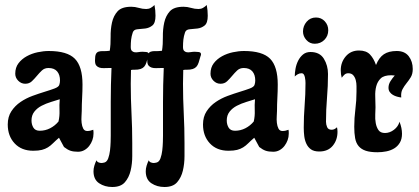

<svg xmlns="http://www.w3.org/2000/svg" viewBox="-20 -603 1677 768"><path d="M175 -399Q249 -399 279.5 -368Q310 -337 310 -265Q310 -239 308.5 -212Q307 -185 307 -159Q307 -151 306 -138Q305 -125 306.5 -111.5Q308 -98 313 -88.5Q318 -79 329 -79Q341 -79 353 -84Q354 -80 354 -76Q354 -72 354 -68Q354 -55 349.5 -42.5Q345 -30 337 -19.5Q329 -9 317.5 -2.5Q306 4 292 4Q274 4 262 0Q250 -4 236 -15Q231 -24 226 -33.5Q221 -43 216 -52Q202 -40 192 -30Q182 -20 171.5 -13.5Q161 -7 147.5 -3.5Q134 0 113 0Q66 0 38.5 -29.5Q11 -59 11 -105Q11 -136 25.5 -158Q40 -180 62 -195Q84 -210 110 -219.5Q136 -229 159 -236Q182 -243 198 -249Q214 -255 217 -263Q220 -272 220 -281Q220 -304 208.5 -317.5Q197 -331 174 -331Q158 -331 147.5 -321Q137 -311 127.5 -299.5Q118 -288 107.5 -278Q97 -268 81 -268Q65 -268 53 -280Q41 -292 41 -308Q41 -333 54 -350Q67 -367 87 -378Q107 -389 130.5 -394Q154 -399 175 -399ZM106 -121Q106 -105 113.5 -92.5Q121 -80 139 -80Q161 -80 180.5 -90Q200 -100 214 -117Q219 -139 218 -161Q217 -183 219 -206Q203 -201 183.5 -195Q164 -189 146.5 -180Q129 -171 117.5 -156.5Q106 -142 106 -121Z M565 -567Q575 -567 583 -571.5Q591 -576 598 -583Q600 -572 601 -561.5Q602 -551 602 -540Q602 -511 589.5 -501Q577 -491 561 -489Q545 -487 530 -486Q515 -485 511 -473Q506 -458 504.5 -444.5Q503 -431 503 -415Q503 -404 507.5 -399.5Q512 -395 518.5 -394Q525 -393 533.5 -394.5Q542 -396 550 -396Q555 -396 565 -395Q575 -394 575 -386Q575 -382 573 -378Q569 -363 565.5 -352.5Q562 -342 556.5 -336Q551 -330 542 -327Q533 -324 517 -324Q514 -324 510.5 -324Q507 -324 504 -323Q504 -309 503.5 -295.5Q503 -282 503 -268Q503 -208 506 -149.5Q509 -91 509 -31Q509 -9 509 21.5Q509 52 502.5 79.5Q496 107 479.5 126Q463 145 429 145Q399 145 376.5 130Q354 115 354 82Q354 71 357.5 59.5Q361 48 366 38Q368 44 374 46.5Q380 49 386 49Q390 49 398 47Q408 44 413 30Q418 16 420 -1Q422 -18 422.5 -35Q423 -52 423 -60Q423 -128 423 -195.5Q423 -263 426 -331H417Q406 -331 396 -330.5Q386 -330 378 -332.5Q370 -335 365 -341Q360 -347 360 -361Q360 -379 363.5 -386.5Q367 -394 374.5 -396.5Q382 -399 393 -398.5Q404 -398 419 -400Q423 -425 422.5 -455.5Q422 -486 428 -513Q434 -540 450.5 -558Q467 -576 505 -576Q520 -576 535 -571.5Q550 -567 565 -567Z M774 -567Q784 -567 792 -571.5Q800 -576 807 -583Q809 -572 810 -561.5Q811 -551 811 -540Q811 -511 798.5 -501Q786 -491 770 -489Q754 -487 739 -486Q724 -485 720 -473Q715 -458 713.5 -444.5Q712 -431 712 -415Q712 -404 716.5 -399.5Q721 -395 727.5 -394Q734 -393 742.5 -394.5Q751 -396 759 -396Q764 -396 774 -395Q784 -394 784 -386Q784 -382 782 -378Q778 -363 774.5 -352.5Q771 -342 765.5 -336Q760 -330 751 -327Q742 -324 726 -324Q723 -324 719.5 -324Q716 -324 713 -323Q713 -309 712.5 -295.5Q712 -282 712 -268Q712 -208 715 -149.5Q718 -91 718 -31Q718 -9 718 21.5Q718 52 711.5 79.5Q705 107 688.5 126Q672 145 638 145Q608 145 585.5 130Q563 115 563 82Q563 71 566.5 59.5Q570 48 575 38Q577 44 583 46.5Q589 49 595 49Q599 49 607 47Q617 44 622 30Q627 16 629 -1Q631 -18 631.5 -35Q632 -52 632 -60Q632 -128 632 -195.5Q632 -263 635 -331H626Q615 -331 605 -330.5Q595 -330 587 -332.5Q579 -335 574 -341Q569 -347 569 -361Q569 -379 572.5 -386.5Q576 -394 583.5 -396.5Q591 -399 602 -398.5Q613 -398 628 -400Q632 -425 631.5 -455.5Q631 -486 637 -513Q643 -540 659.5 -558Q676 -576 714 -576Q729 -576 744 -571.5Q759 -567 774 -567Z M956 -399Q1030 -399 1060.5 -368Q1091 -337 1091 -265Q1091 -239 1089.5 -212Q1088 -185 1088 -159Q1088 -151 1087 -138Q1086 -125 1087.5 -111.5Q1089 -98 1094 -88.5Q1099 -79 1110 -79Q1122 -79 1134 -84Q1135 -80 1135 -76Q1135 -72 1135 -68Q1135 -55 1130.5 -42.5Q1126 -30 1118 -19.5Q1110 -9 1098.5 -2.5Q1087 4 1073 4Q1055 4 1043 0Q1031 -4 1017 -15Q1012 -24 1007 -33.5Q1002 -43 997 -52Q983 -40 973 -30Q963 -20 952.5 -13.5Q942 -7 928.5 -3.5Q915 0 894 0Q847 0 819.5 -29.5Q792 -59 792 -105Q792 -136 806.5 -158Q821 -180 843 -195Q865 -210 891 -219.5Q917 -229 940 -236Q963 -243 979 -249Q995 -255 998 -263Q1001 -272 1001 -281Q1001 -304 989.5 -317.5Q978 -331 955 -331Q939 -331 928.5 -321Q918 -311 908.5 -299.5Q899 -288 888.5 -278Q878 -268 862 -268Q846 -268 834 -280Q822 -292 822 -308Q822 -333 835 -350Q848 -367 868 -378Q888 -389 911.5 -394Q935 -399 956 -399ZM887 -121Q887 -105 894.5 -92.5Q902 -80 920 -80Q942 -80 961.5 -90Q981 -100 995 -117Q1000 -139 999 -161Q998 -183 1000 -206Q984 -201 964.5 -195Q945 -189 927.5 -180Q910 -171 898.5 -156.5Q887 -142 887 -121Z M1244 -533Q1265 -533 1279 -518Q1293 -503 1293 -482Q1293 -459 1277.5 -443.5Q1262 -428 1239 -428Q1219 -428 1205.5 -443Q1192 -458 1192 -477Q1192 -499 1206.5 -516Q1221 -533 1244 -533ZM1222 -395Q1259 -395 1275.5 -368Q1292 -341 1292 -307Q1292 -259 1288 -211.5Q1284 -164 1284 -116Q1284 -105 1288.5 -94.5Q1293 -84 1307 -84Q1318 -84 1328 -94Q1329 -89 1329.5 -85Q1330 -81 1330 -76Q1330 -43 1311 -20Q1292 3 1257 3Q1236 3 1224 -5.5Q1212 -14 1205.5 -28Q1199 -42 1197 -58.5Q1195 -75 1195 -92Q1195 -137 1198.5 -181.5Q1202 -226 1202 -271Q1202 -275 1201.5 -281.5Q1201 -288 1199.5 -294.5Q1198 -301 1195 -305.5Q1192 -310 1186 -310Q1178 -310 1171 -306Q1164 -302 1159 -297Q1159 -311 1162 -328Q1165 -345 1172.5 -360Q1180 -375 1192 -385Q1204 -395 1222 -395Z M1416 -401Q1445 -401 1460 -385Q1475 -369 1484 -343Q1496 -373 1515.5 -386Q1535 -399 1567 -399Q1599 -399 1615 -378Q1631 -357 1631 -327Q1631 -307 1623 -294Q1615 -281 1606 -270Q1597 -259 1590 -246Q1583 -233 1585 -213Q1577 -214 1568 -216.5Q1559 -219 1551.5 -223.5Q1544 -228 1539 -235Q1534 -242 1534 -252Q1534 -266 1542 -278.5Q1550 -291 1559 -301L1545 -302Q1516 -302 1503 -289.5Q1490 -277 1485 -258Q1480 -239 1481 -216.5Q1482 -194 1482 -174Q1482 -162 1481 -144.5Q1480 -127 1483 -110.5Q1486 -94 1494 -82.5Q1502 -71 1520 -71Q1539 -71 1556 -84Q1573 -97 1578 -116Q1588 -91 1588 -68Q1588 -47 1579.5 -32.5Q1571 -18 1557 -9.5Q1543 -1 1525.5 2.5Q1508 6 1490 6Q1461 6 1443 0Q1425 -6 1414.5 -18.5Q1404 -31 1400.5 -50.5Q1397 -70 1397 -96Q1397 -131 1401.5 -166Q1406 -201 1406 -236Q1406 -246 1406 -258.5Q1406 -271 1403 -282.5Q1400 -294 1393 -302Q1386 -310 1373 -310Q1364 -310 1358 -304.5Q1352 -299 1347 -292Q1343 -305 1343 -322Q1343 -354 1363 -377.5Q1383 -401 1416 -401Z"/></svg>

Font: Gloria
Style: Regular
Weight: 400
Designer: Peter Wiegel
Foundry: Peter Wiegel
Version: Version 1.000